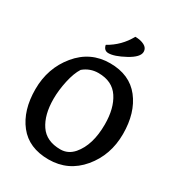

<svg xmlns="http://www.w3.org/2000/svg" viewBox="-221 -1086 1135 1234"><g transform="rotate(30 346.0 -469.0)"><path d="M530 -364Q530 -483 481.5 -556.5Q433 -630 330 -630Q268 -630 220 -590Q193 -548 177.5 -477Q162 -406 162 -342Q162 -224 210 -153Q258 -82 362 -82Q419 -82 459 -128Q530 -211 530 -364ZM328 12Q182 12 106 -84.5Q30 -181 30 -337.5Q30 -494 124 -608Q218 -722 363.5 -722Q509 -722 585.5 -624Q662 -526 662 -369Q662 -212 568 -100Q474 12 328 12ZM279 -810Q369 -860 418 -950Q458 -950 485.5 -935.5Q513 -921 513 -893Q513 -853 438.5 -812.5Q364 -772 320 -772Q287 -772 279 -810Z"/></g></svg>

Font: Salsa
Style: Regular
Weight: 400
Designer: John Vargas Beltrn
Foundry: John Vargas Beltran
Version: Version 1.002